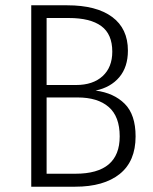

<svg xmlns="http://www.w3.org/2000/svg" viewBox="-20 -705 579 725"><path d="M492 -190Q492 -96 432 -48Q372 0 264 0H98V-685H234Q344 -685 403.5 -641Q463 -597 463 -514Q463 -452 430.5 -413.5Q398 -375 341 -363Q410 -354 451 -313Q492 -272 492 -190ZM156 -637V-384H267Q331 -384 367.5 -417.5Q404 -451 404 -510Q404 -576 362.5 -606.5Q321 -637 240 -637ZM432 -190Q432 -265 390.5 -301Q349 -337 273 -337H156V-49H265Q432 -49 432 -190Z"/></svg>

Font: Fira Sans Condensed Light
Style: Regular
Weight: 300
Width: 3
Designer: bBox Type GmbH & Carrois Corporate GbR & Edenspiekermann AG
Foundry: bBox Type GmbH & Carrois Corporate GbR & Edenspiekermann AG
Version: Version 4.301